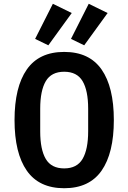

<svg xmlns="http://www.w3.org/2000/svg" viewBox="-20 -985 680 1017"><path d="M57 -349Q57 -524 122 -617Q187 -710 320 -710Q453 -710 518 -617Q583 -524 583 -349Q583 -174 518 -81Q453 12 320 12Q187 12 122 -81Q57 -174 57 -349ZM320 -93Q388 -93 417.5 -143.5Q447 -194 447 -290V-409Q447 -505 417.5 -555Q388 -605 320 -605Q252 -605 222.5 -555Q193 -505 193 -409V-289Q193 -193 222.5 -143Q252 -93 320 -93ZM236 -745 166 -779 260 -965 360 -916ZM450 -965 550 -916 426 -745 356 -779Z"/></svg>

Font: Writer SemiBold
Style: Regular
Weight: 600
Monospace: yes
Designer: Mike Abbink, Paul van der Laan, Pieter van Rosmalen
Foundry: Bold Monday
Version: Version 2.001 2020